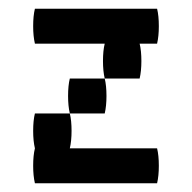

<svg xmlns="http://www.w3.org/2000/svg" viewBox="-20 -420 440 440"><path d="M300 -240H220Q216 -257 216 -280Q216 -304 220 -320H60Q56 -337 56 -360Q56 -384 60 -400H340Q344 -384 344 -360Q344 -337 340 -320H300Q304 -304 304 -280Q304 -257 300 -240ZM220 -160H140Q136 -177 136 -200Q136 -224 140 -240H220Q224 -224 224 -200Q224 -177 220 -160ZM344 -40Q344 -17 340 0H60Q56 -17 56 -40Q56 -64 60 -80Q56 -97 56 -120Q56 -144 60 -160H140Q144 -144 144 -120Q144 -97 140 -80H340Q344 -64 344 -40Z"/></svg>

Font: VT323
Style: Regular
Weight: 400
Monospace: yes
Designer: Peter Hull
Version: Version 2.000